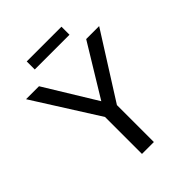

<svg xmlns="http://www.w3.org/2000/svg" viewBox="-224 -925 1048 1048"><g transform="rotate(-45 300.0 -401.0)"><path d="M345.7 -285.2V0H253.9V-285.2L17.6 -658.7H117.7L300.3 -360.4L481.9 -658.7H582ZM434.1 -739.7H166V-801.8H434.1Z"/></g></svg>

Font: Cousine
Style: Regular
Weight: 400
Monospace: yes
Designer: Steve Matteson
Foundry: Ascender Corporation
Version: Version 1.20